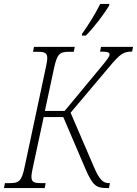

<svg xmlns="http://www.w3.org/2000/svg" viewBox="-42 -951 693 971"><path d="M372 -771H392C434 -813 484 -879 510 -923L511 -931H465C438 -877 403 -822 373 -780ZM-22 0H184L189 -25H164C132 -25 117 -30 117 -56C117 -68 120 -86 125 -108L179 -359H278L391 -95C427 -13 444 0 498 0H509L514 -25H509C480 -25 461 -40 432 -109L315 -381L509 -611C567 -680 582 -690 626 -690L631 -714H469L464 -690C501 -690 512 -687 512 -676C512 -667 508 -658 464 -606L285 -390H185L231 -605C247 -679 260 -689 307 -689H331L336 -714H130L125 -689H150C183 -689 197 -684 197 -657C197 -645 194 -629 189 -606L83 -109C68 -35 54 -25 8 -25H-17Z"/></svg>

Font: Noto Serif Condensed ExtraLight
Style: Italic
Weight: 200
Width: 3
Italic angle: -12°
Designer: Monotype Design Team
Foundry: Monotype Imaging Inc.
Version: Version 2.013